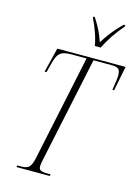

<svg xmlns="http://www.w3.org/2000/svg" viewBox="-138 -1020 801 1097"><g transform="rotate(15 263.0 -472.0)"><path d="M325 -784H360C383 -832 418 -885 462 -936L463 -944H454C404 -897 372 -851 347 -812C331 -860 314 -895 282 -944H274L273 -936C293 -898 319 -829 325 -784ZM72 0H269L271 -10H260C224 -10 201 -12 201 -37C201 -52 204 -66 208 -85L339 -703H443C484 -703 498 -694 498 -657C498 -636 494 -613 487 -568H497L526 -714H122L86 -568H97L111 -622C129 -694 152 -703 214 -703H298L167 -83C153 -13 134 -10 86 -10H73Z"/></g></svg>

Font: Noto Serif Display ExtraCondensed ExtraLight
Style: Italic
Weight: 200
Width: 2
Italic angle: -12°
Designer: Monotype Design Team
Foundry: Monotype Imaging Inc.
Version: Version 2.009